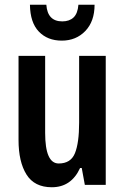

<svg xmlns="http://www.w3.org/2000/svg" viewBox="-20 -778 524 808"><path d="M425 -543V0H337L324 -71H317Q280 10 198 10Q125 10 91.5 -43.5Q58 -97 58 -189V-543H170V-219Q170 -90 227 -90Q278 -90 295.5 -133.5Q313 -177 313 -262V-543ZM378 -758Q378 -688 339 -647.5Q300 -607 240 -607Q180 -607 143.5 -645Q107 -683 106 -758H175Q180 -688 242 -688Q272 -688 289.5 -704.5Q307 -721 310 -758Z"/></svg>

Font: Noto Sans Arabic ExtCond SemBd
Style: Regular
Weight: 600
Width: 2
Designer: Monotype Design Team, Nadine Chahine, Nizar Qandah and Khaled Hosny
Foundry: Monotype Imaging Inc.
Version: Version 2.012; ttfautohint (v1.8.4.7-5d5b)